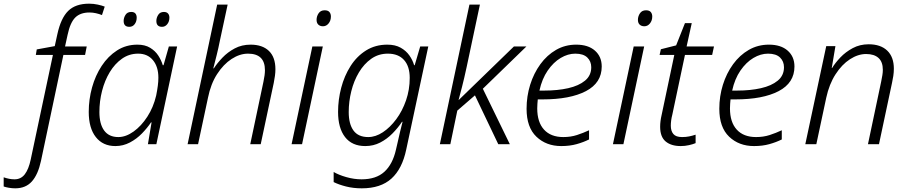

<svg xmlns="http://www.w3.org/2000/svg" viewBox="-142 -785 4941 1045"><path d="M-59 240Q-76 240 -93.5 237Q-111 234 -122 230V180Q-108 185 -93 188Q-78 191 -63 191Q-28 191 -7 163.5Q14 136 25 84L146 -486H53L58 -516L156 -534L170 -598Q189 -686 229 -725.5Q269 -765 343 -765Q367 -765 390 -760Q413 -755 428 -749L413 -703Q398 -709 380.5 -713Q363 -717 345 -717Q295 -717 267.5 -689.5Q240 -662 226 -596L212 -532H330L321 -486H203L81 91Q65 165 31.5 202.5Q-2 240 -59 240Z M486 10Q418 10 379.5 -39Q341 -88 341 -176Q341 -244 359 -309Q377 -374 411.5 -426.5Q446 -479 495 -510.5Q544 -542 606 -542Q647 -542 675 -525Q703 -508 719.5 -482.5Q736 -457 744 -430H748L777 -532H822L709 0H663L683 -119H680Q660 -89 631 -59Q602 -29 565 -9.5Q528 10 486 10ZM502 -39Q543 -39 585 -69Q627 -99 660 -150Q693 -201 708 -265Q714 -295 717 -318.5Q720 -342 720 -362Q720 -422 690.5 -457.5Q661 -493 610 -493Q561 -493 522 -465.5Q483 -438 455.5 -392.5Q428 -347 413.5 -290.5Q399 -234 399 -175Q399 -110 425 -74.5Q451 -39 502 -39ZM740 -639Q709 -639 709 -671Q709 -688 719 -704Q729 -720 750 -720Q765 -720 772.5 -711.5Q780 -703 780 -689Q780 -668 768.5 -653.5Q757 -639 740 -639ZM562 -639Q531 -639 531 -671Q531 -688 541 -704Q551 -720 572 -720Q588 -720 595 -711.5Q602 -703 602 -689Q602 -668 591 -653.5Q580 -639 562 -639Z M879 0 1040 -760H1097L1054 -560Q1047 -524 1037.5 -486Q1028 -448 1019 -413H1022Q1040 -441 1068.5 -471Q1097 -501 1135.5 -521.5Q1174 -542 1222 -542Q1286 -542 1321.5 -508Q1357 -474 1357 -408Q1357 -391 1354.5 -372.5Q1352 -354 1348 -334L1277 0H1220L1292 -341Q1300 -378 1300 -403Q1300 -493 1208 -493Q1163 -493 1118.5 -464Q1074 -435 1039.5 -381.5Q1005 -328 990 -253L936 0Z M1616 -642Q1600 -642 1590.5 -651Q1581 -660 1581 -677Q1581 -696 1592 -712.5Q1603 -729 1625 -729Q1643 -729 1651 -719.5Q1659 -710 1659 -695Q1659 -673 1646.5 -657.5Q1634 -642 1616 -642ZM1445 0 1558 -532H1615L1502 0Z M1827 240Q1781 240 1741.5 230Q1702 220 1674 206V151Q1701 167 1743 179Q1785 191 1826 191Q1905 191 1950 150Q1995 109 2013 30L2022 -9Q2027 -34 2035 -66Q2043 -98 2049 -122H2046Q2024 -89 1994 -58.5Q1964 -28 1927 -9Q1890 10 1846 10Q1774 10 1736 -39Q1698 -88 1698 -176Q1698 -242 1715 -307Q1732 -372 1766 -425.5Q1800 -479 1850.5 -510.5Q1901 -542 1966 -542Q2009 -542 2038.5 -525.5Q2068 -509 2086 -483.5Q2104 -458 2112 -430H2115L2145 -532H2189L2069 29Q2047 134 1988.5 187Q1930 240 1827 240ZM1862 -39Q1902 -39 1941.5 -65Q1981 -91 2014.5 -136Q2048 -181 2068 -239Q2088 -297 2088 -361Q2088 -424 2057 -458.5Q2026 -493 1969 -493Q1918 -493 1878.5 -465Q1839 -437 1811.5 -391Q1784 -345 1770 -288.5Q1756 -232 1756 -175Q1756 -110 1782 -74.5Q1808 -39 1862 -39Z M2252 0 2413 -760H2470L2398 -421Q2384 -356 2373 -313.5Q2362 -271 2354 -241H2355L2655 -532H2723L2486 -302L2633 0H2570L2443 -266L2347 -183L2309 0Z M2913 10Q2831 10 2777.5 -41Q2724 -92 2724 -193Q2724 -261 2743.5 -323.5Q2763 -386 2799 -435.5Q2835 -485 2884.5 -513.5Q2934 -542 2994 -542Q3059 -542 3096 -509.5Q3133 -477 3133 -423Q3133 -334 3047 -289Q2961 -244 2811 -244H2785Q2784 -234 2783 -220.5Q2782 -207 2782 -195Q2782 -120 2819 -79.5Q2856 -39 2924 -39Q2964 -39 2998 -50Q3032 -61 3064 -76V-26Q3034 -11 2996.5 -0.5Q2959 10 2913 10ZM2821 -292Q2893 -292 2950.5 -305Q3008 -318 3042 -346Q3076 -374 3076 -419Q3076 -451 3054.5 -472Q3033 -493 2989 -493Q2949 -493 2909.5 -469.5Q2870 -446 2839 -401Q2808 -356 2794 -292Z M3365 -642Q3349 -642 3339.5 -651Q3330 -660 3330 -677Q3330 -696 3341 -712.5Q3352 -729 3374 -729Q3392 -729 3400 -719.5Q3408 -710 3408 -695Q3408 -673 3395.5 -657.5Q3383 -642 3365 -642ZM3194 0 3307 -532H3364L3251 0Z M3563 10Q3511 10 3481 -15Q3451 -40 3451 -95Q3451 -125 3459 -159L3528 -486H3448L3455 -517L3538 -538L3586 -659H3623L3595 -532H3744L3734 -486H3586L3517 -160Q3513 -145 3511 -129.5Q3509 -114 3509 -101Q3509 -72 3523 -55.5Q3537 -39 3570 -39Q3591 -39 3608.5 -42.5Q3626 -46 3644 -52V-6Q3630 0 3608 5Q3586 10 3563 10Z M3962 10Q3880 10 3826.5 -41Q3773 -92 3773 -193Q3773 -261 3792.5 -323.5Q3812 -386 3848 -435.5Q3884 -485 3933.5 -513.5Q3983 -542 4043 -542Q4108 -542 4145 -509.5Q4182 -477 4182 -423Q4182 -334 4096 -289Q4010 -244 3860 -244H3834Q3833 -234 3832 -220.5Q3831 -207 3831 -195Q3831 -120 3868 -79.5Q3905 -39 3973 -39Q4013 -39 4047 -50Q4081 -61 4113 -76V-26Q4083 -11 4045.5 -0.5Q4008 10 3962 10ZM3870 -292Q3942 -292 3999.5 -305Q4057 -318 4091 -346Q4125 -374 4125 -419Q4125 -451 4103.5 -472Q4082 -493 4038 -493Q3998 -493 3958.5 -469.5Q3919 -446 3888 -401Q3857 -356 3843 -292Z M4241 0 4355 -534H4405L4385 -415H4387Q4404 -443 4432 -472.5Q4460 -502 4499 -523Q4538 -544 4586 -544Q4651 -544 4687 -509.5Q4723 -475 4723 -411Q4723 -392 4720 -371.5Q4717 -351 4713 -334L4642 0H4582L4654 -341Q4658 -361 4660.5 -376Q4663 -391 4663 -405Q4663 -448 4639.5 -469.5Q4616 -491 4572 -491Q4528 -491 4484 -462.5Q4440 -434 4405.5 -380.5Q4371 -327 4355 -253L4301 0Z"/></svg>

Font: Noto Sans Light
Style: Italic
Weight: 300
Italic angle: -12°
Designer: Monotype Design Team
Foundry: Monotype Imaging Inc.
Version: Version 2.013; ttfautohint (v1.8.4.7-5d5b)